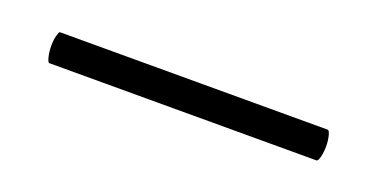

<svg xmlns="http://www.w3.org/2000/svg" viewBox="-20 -56 438 223"><g transform="rotate(20 199.0 56.0)"><path d="M29 55Q29 48 30.5 42.5Q32 37 33 37H364Q366 37 367.5 43Q369 49 369 56Q369 63 367.5 69Q366 75 364 75H34Q32 75 30.5 68.5Q29 62 29 55Z"/></g></svg>

Font: Cormorant Unicase Light
Style: Regular
Weight: 300
Designer: Christian Thalmann (Catharsis Fonts)
Foundry: Catharsis Fonts
Version: Version 4.000